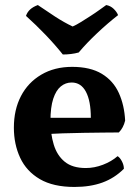

<svg xmlns="http://www.w3.org/2000/svg" viewBox="-20 -732 551 761"><path d="M275 9Q191 9 138 -22Q85 -53 60 -106.5Q35 -160 35 -226Q35 -297 63 -351Q91 -405 143.5 -436Q196 -467 266 -467Q338 -467 383.5 -439.5Q429 -412 451 -363.5Q473 -315 476 -254Q469 -225 451 -207Q426 -207 390 -206.5Q354 -206 312.5 -205.5Q271 -205 228.5 -203.5Q186 -202 148 -199V-265H340Q340 -332 320.5 -368.5Q301 -405 264 -405Q240 -405 221 -389.5Q202 -374 191 -340.5Q180 -307 180 -253Q180 -202 193 -159Q206 -116 236.5 -91Q267 -66 320 -66Q354 -66 388 -79Q422 -92 446 -113Q455 -108 463 -93Q471 -78 471 -63Q434 -26 386 -8.5Q338 9 275 9ZM229 -516Q198 -555 160 -594.5Q122 -634 83 -669Q88 -684 99.5 -694.5Q111 -705 130 -712Q162 -690 198 -666.5Q234 -643 268 -627Q282 -633 300.5 -644.5Q319 -656 338.5 -668.5Q358 -681 374.5 -693Q391 -705 401 -712Q418 -709 430.5 -697Q443 -685 448 -672Q408 -641 365.5 -601Q323 -561 292 -524Q278 -520 261.5 -518Q245 -516 229 -516Z"/></svg>

Font: Vollkorn
Style: Bold
Weight: 700
Designer: Friedrich Althausen
Foundry: Friedrich Althausen
Version: Version 5.000